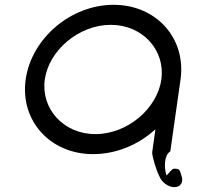

<svg xmlns="http://www.w3.org/2000/svg" viewBox="-20 -639 822 791"><path d="M164.6 -311.6C181.4 -431.1 304 -536.7 436.3 -536.7C568.7 -536.7 661.5 -431.1 644.8 -311.6C628 -192.1 505.4 -86.5 373 -86.5C240.7 -86.5 147.8 -192.1 164.6 -311.6ZM728 85.8C719.3 60.8 722.6 56 696.2 56C688 56 671.3 80.5 665.9 84C654.1 46.1 657.7 -1.1 681.6 -15.3L723.8 -311.7C747.6 -481.4 623.9 -619.2 448 -619.2C272.2 -619.2 109.7 -481.4 85.8 -311.6C62 -141.8 186.6 -4 363.4 -4C460.1 -4 552.6 -43.8 620.3 -106.6C615.9 -75.5 611.6 -44.4 607.2 -13.3L607 -12.2C607 -11.9 607 -11.6 607 -11.3C606.7 6.6 624.6 65.1 636 85.8C644.6 110.8 672.6 132 698.5 132C724.5 132 736.6 110.8 728 85.8Z"/></svg>

Font: Hi.
Style: Tall Oblique
Weight: 400
Designer: Mew Too, Robert Jablonski
Foundry: Cannot Into Space Fonts
Version: Version 1.996